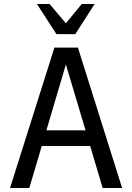

<svg xmlns="http://www.w3.org/2000/svg" viewBox="-20 -936 658 956"><path d="M491 0 429 -209H188L126 0H30L251 -699H368L588 0ZM211 -287H406L308 -615ZM451 -916 355 -766H261L164 -916H227L308 -820L387 -916Z"/></svg>

Font: Fragment Mono
Style: Regular
Weight: 400
Monospace: yes
Designer: Wei Huang based on Nimbus Sans by URW Studio, based on Helvetica by Max Miedinger.
Foundry: Wei Huang
Version: Version 1.021; ttfautohint (v1.8.4.7-5d5b)